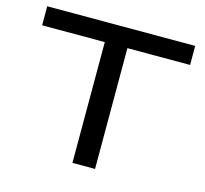

<svg xmlns="http://www.w3.org/2000/svg" viewBox="-102 -820 998 935"><g transform="rotate(15 397.0 -352.5)"><path d="M340 0V-609H24V-705H770V-609H454V0Z"/></g></svg>

Font: Nunito Sans 7pt Expanded Medium
Style: Regular
Weight: 500
Width: 7
Designer: Vernon Adams
Foundry: Vernon Adams
Version: Version 3.101;gftools[0.9.27]